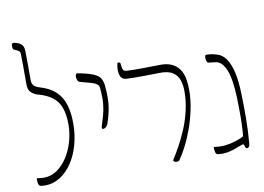

<svg xmlns="http://www.w3.org/2000/svg" viewBox="-90 -1022 1618 1176"><g transform="rotate(-10 719.0 -434.0)"><path d="M56 -39Q70 -38 78.5 -36.5Q87 -35 101 -35Q146 -35 183 -61Q220 -87 247.5 -129.5Q275 -172 290 -224.5Q305 -277 305 -330Q305 -422 271 -470.5Q237 -519 159 -541Q136 -546 115 -562.5Q94 -579 94 -614Q94 -647 94 -675.5Q94 -704 94 -733.5Q94 -763 93 -802Q93 -818 85 -824.5Q77 -831 61 -837Q54 -840 51 -843Q48 -846 48 -858Q47 -865 48 -870.5Q49 -876 52.5 -878.5Q56 -881 62 -881Q75 -878 85 -874.5Q95 -871 103 -865Q114 -857 118.5 -845.5Q123 -834 123 -817Q124 -780 124 -732Q124 -684 124 -639Q124 -615 135.5 -603Q147 -591 175 -583Q259 -558 297 -498Q335 -438 335 -331Q335 -261 317.5 -198.5Q300 -136 268 -88.5Q236 -41 193 -14Q150 13 100 13Q86 13 77.5 12Q69 11 64 6Q59 1 57.5 -9.5Q56 -20 56 -39Z M510 -266Q507 -266 504 -269.5Q501 -273 504 -284Q514 -316 523 -347Q532 -378 536 -416.5Q540 -455 535 -509Q535 -529 523.5 -539Q512 -549 487.5 -556Q463 -563 422 -574Q412 -576 407 -584Q402 -592 401 -604Q400 -608 400.5 -612Q401 -616 401.5 -619Q402 -622 404 -624.5Q406 -627 408 -628.5Q410 -630 414 -629Q442 -624 467 -617.5Q492 -611 511.5 -603Q531 -595 543 -583Q550 -577 555 -567Q560 -557 563 -545.5Q566 -534 567 -521Q574 -445 566 -393Q558 -341 539 -289Q534 -278 525.5 -272Q517 -266 510 -266Z M665 -646Q666 -650 670.5 -650.5Q675 -651 679.5 -648.5Q684 -646 684 -642Q686 -615 691 -604Q696 -593 712 -592Q734 -591 758 -590.5Q782 -590 818 -590.5Q854 -591 911 -592Q960 -594 991 -580Q1022 -566 1039.5 -541Q1057 -516 1063.5 -482.5Q1070 -449 1070 -411Q1070 -350 1057 -288Q1044 -226 1023.5 -170Q1003 -114 979.5 -69Q956 -24 936 4Q932 9 924.5 10Q917 11 909.5 9Q902 7 899.5 2Q897 -3 902 -9Q921 -38 944.5 -80.5Q968 -123 990 -175Q1012 -227 1026 -286.5Q1040 -346 1040 -408Q1040 -445 1029.5 -477Q1019 -509 989.5 -527.5Q960 -546 903 -544Q851 -543 815.5 -542.5Q780 -542 753 -542.5Q726 -543 702 -544Q688 -545 678.5 -552.5Q669 -560 664.5 -573.5Q660 -587 660 -605.5Q660 -624 665 -646Z M1200 10Q1187 10 1178.5 9Q1170 8 1165.5 3.5Q1161 -1 1159 -11.5Q1157 -22 1157 -40Q1171 -38 1180 -37Q1189 -36 1205 -36Q1231 -36 1263 -43Q1295 -50 1322.5 -61.5Q1350 -73 1361 -86L1344 -55Q1349 -101 1350.5 -143.5Q1352 -186 1351.5 -226.5Q1351 -267 1350 -308Q1346 -429 1323 -485Q1300 -541 1264 -548Q1251 -550 1239 -551.5Q1227 -553 1215 -554Q1211 -554 1207.5 -559.5Q1204 -565 1202.5 -572Q1201 -579 1201 -586.5Q1201 -594 1203 -599Q1205 -604 1209 -604Q1220 -604 1233 -603Q1246 -602 1274 -594Q1306 -586 1329 -555Q1352 -524 1365.5 -467.5Q1379 -411 1381 -322Q1383 -254 1382.5 -177Q1382 -100 1375 -20Q1374 -8 1369.5 -2.5Q1365 3 1357 3Q1354 3 1350 -1Q1346 -5 1344 -17Q1342 -23 1338.5 -24Q1335 -25 1329 -23Q1319 -20 1306 -14.5Q1293 -9 1277 -3.5Q1261 2 1241.5 6Q1222 10 1200 10Z"/></g></svg>

Font: Noto Rashi Hebrew ExtraLight
Style: Regular
Weight: 250
Version: Version 1.006